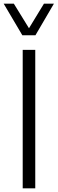

<svg xmlns="http://www.w3.org/2000/svg" viewBox="-43 -1020 312 1040"><path d="M-23 -1000H32L114 -867L195 -1000H249L149 -829H78ZM80 -750H148V0H80Z"/></svg>

Font: Oakes Grotesk Light
Style: Regular
Weight: 300
Designer: Samuel Oakes
Foundry: Samuel Oakes
Version: Version 1.000;PS 001.000;hotconv 1.0.88;makeotf.lib2.5.64775